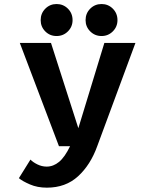

<svg xmlns="http://www.w3.org/2000/svg" viewBox="-20 -708 750 930"><path d="M227 -500 359.5 -87 485.5 -500H636L451 0Q418.5 90.5 358.2 145.8Q298 201 207 201Q161 201 124.8 185.2Q88.5 169.5 71.5 155L127.5 65Q140 78 161.5 88.5Q183 99 206 99Q238.5 99 266.2 76Q294 53 319.5 0H265.5L76 -500ZM254 -533.5Q221.5 -533.5 199.2 -556Q177 -578.5 177 -610.5Q177 -643.5 199.5 -666Q222 -688.5 254 -688.5Q286.5 -688.5 309 -666Q331.5 -643.5 331.5 -610.5Q331.5 -578.5 309 -556Q286.5 -533.5 254 -533.5ZM472 -533.5Q439.5 -533.5 417 -556Q394.5 -578.5 394.5 -610.5Q394.5 -643.5 417 -666Q439.5 -688.5 472 -688.5Q504 -688.5 526.5 -666Q549 -643.5 549 -610.5Q549 -578.5 526.5 -556Q504 -533.5 472 -533.5Z"/></svg>

Font: League Mono SemiBold
Style: Regular
Weight: 600
Width: 6
Designer: Tyler Finck
Foundry: The League of Moveable Type / Tyler Finck
Version: Version 2.300;RELEASE